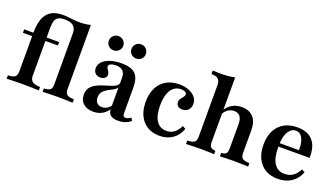

<svg xmlns="http://www.w3.org/2000/svg" viewBox="-59 -1073 2668 1528"><g transform="rotate(20 1275.5 -309.5)"><path d="M24.2 0V-29Q66.9 -29.8 83.1 -43.1Q99.2 -56.5 99.2 -89.5V-387.9H21V-416.9H99.2Q99.2 -484.7 115.7 -532.3Q132.3 -579.8 170.6 -605.2Q208.9 -630.6 273.4 -630.6Q296.8 -630.6 319 -627.8Q341.1 -625 364.1 -622.6Q387.1 -620.2 414.5 -620.2Q439.5 -620.2 464.1 -623Q488.7 -625.8 508.1 -631.5V-87.1Q508.1 -55.6 524.2 -42.7Q540.3 -29.8 583.1 -29V0Q571 -0.8 550 -1.2Q529 -1.6 504 -2.4Q479 -3.2 454.8 -3.2Q418.5 -3.2 383.1 -2Q347.6 -0.8 329 0V-29Q367.7 -29.8 381.9 -42.7Q396 -55.6 396 -87.1V-517.7Q396 -546.8 385.5 -565.3Q375 -583.9 353.2 -592.7Q331.5 -601.6 296.8 -601.6Q265.3 -601.6 246.4 -591.9Q227.4 -582.3 219.4 -559.3Q211.3 -536.3 211.3 -496.8V-416.9H316.9V-387.9H211.3V-93.5Q211.3 -59.7 230.6 -44.8Q250 -29.8 296.8 -29V0Q275 -0.8 235.1 -2Q195.2 -3.2 154 -3.2Q114.5 -3.2 78.6 -2Q42.7 -0.8 24.2 0Z M759.7 11.3Q706.5 11.3 675.4 -16.5Q644.4 -44.4 644.4 -91.1Q644.4 -128.2 661.7 -151.2Q679 -174.2 706.5 -188.7Q733.9 -203.2 764.5 -212.5Q795.2 -221.8 822.6 -230.2Q850 -238.7 867.3 -250.8Q884.7 -262.9 884.7 -281.5V-321.8Q884.7 -358.9 865.3 -378.2Q846 -397.6 808.1 -397.6Q780.6 -397.6 763.3 -389.5Q746 -381.5 746 -368.5Q746 -358.9 752.4 -349.2Q758.9 -339.5 765.3 -328.6Q771.8 -317.7 771.8 -304Q771.8 -286.3 757.3 -275Q742.7 -263.7 719.4 -263.7Q692.7 -263.7 677 -279.8Q661.3 -296 661.3 -321.8Q661.3 -353.2 684.7 -377.4Q708.1 -401.6 748.8 -414.9Q789.5 -428.2 842.7 -428.2Q897.6 -428.2 931.5 -413.3Q965.3 -398.4 980.6 -364.9Q996 -331.5 996 -275.8V-65.3Q996 -46.8 1001.6 -38.7Q1007.3 -30.6 1020.2 -30.6Q1030.6 -30.6 1041.5 -35.9Q1052.4 -41.1 1064.5 -48.4L1076.6 -24.2Q1055.6 -7.3 1029.4 2Q1003.2 11.3 970.2 11.3Q887.1 11.3 885.5 -54.8Q862.9 -21.8 831.5 -5.2Q800 11.3 759.7 11.3ZM812.9 -46.8Q833.9 -46.8 852.4 -56.5Q871 -66.1 884.7 -85.5V-240.3Q878.2 -227.4 863.3 -217.7Q848.4 -208.1 829.8 -199.2Q811.3 -190.3 794.4 -179Q777.4 -167.7 766.1 -150.8Q754.8 -133.9 754.8 -108.9Q754.8 -79 770.2 -62.9Q785.5 -46.8 812.9 -46.8ZM937.9 -503.2Q911.3 -503.2 894 -520.6Q876.6 -537.9 876.6 -562.9Q876.6 -587.9 894 -605.6Q911.3 -623.4 937.9 -623.4Q963.7 -623.4 981 -605.6Q998.4 -587.9 998.4 -562.9Q998.4 -537.9 981 -520.6Q963.7 -503.2 937.9 -503.2ZM746 -503.2Q719.4 -503.2 702 -520.6Q684.7 -537.9 684.7 -562.9Q684.7 -587.9 702 -605.6Q719.4 -623.4 746 -623.4Q771.8 -623.4 789.5 -605.6Q807.3 -587.9 807.3 -562.9Q807.3 -537.9 789.5 -520.6Q771.8 -503.2 746 -503.2Z M1321 11.3Q1261.3 11.3 1217.7 -14.9Q1174.2 -41.1 1150.4 -89.9Q1126.6 -138.7 1126.6 -205.6Q1126.6 -275 1151.6 -325Q1176.6 -375 1223 -401.6Q1269.4 -428.2 1332.3 -428.2Q1379 -428.2 1414.1 -414.1Q1449.2 -400 1469.4 -375.4Q1489.5 -350.8 1489.5 -318.5Q1489.5 -287.9 1470.6 -267.7Q1451.6 -247.6 1420.2 -247.6Q1396.8 -247.6 1382.7 -259.7Q1368.5 -271.8 1368.5 -291.1Q1368.5 -309.7 1378.2 -322.2Q1387.9 -334.7 1397.2 -346Q1406.5 -357.3 1406.5 -370.2Q1406.5 -382.3 1393.1 -389.1Q1379.8 -396 1358.1 -396Q1304 -396 1274.2 -349.2Q1244.4 -302.4 1244.4 -218.5Q1244.4 -134.7 1273.8 -89.5Q1303.2 -44.4 1359.7 -44.4Q1396.8 -44.4 1424.6 -64.9Q1452.4 -85.5 1471 -125.8L1497.6 -111.3Q1475.8 -51.6 1430.2 -20.2Q1384.7 11.3 1321 11.3Z M1830.6 0V-29Q1860.5 -30.6 1871.4 -42.7Q1882.3 -54.8 1882.3 -87.1V-291.1Q1882.3 -334.7 1865.3 -356.5Q1848.4 -378.2 1814.5 -378.2Q1787.9 -378.2 1765.3 -363.7Q1742.7 -349.2 1726.6 -320.2V-353.2Q1747.6 -388.7 1782.3 -408.5Q1816.9 -428.2 1861.3 -428.2Q1925.8 -428.2 1960.1 -389.9Q1994.4 -351.6 1994.4 -279.8V-87.1Q1994.4 -55.6 2010.5 -43.1Q2026.6 -30.6 2069.4 -29V0Q2057.3 -0.8 2035.9 -1.2Q2014.5 -1.6 1989.5 -2.4Q1964.5 -3.2 1941.1 -3.2Q1908.9 -3.2 1877.8 -2Q1846.8 -0.8 1830.6 0ZM1543.5 0V-29Q1586.3 -30.6 1602.4 -43.1Q1618.5 -55.6 1618.5 -87.1V-521.8Q1618.5 -559.7 1602 -575.8Q1585.5 -591.9 1543.5 -592.7V-622.6Q1562.1 -621.8 1578.2 -621Q1594.4 -620.2 1612.1 -620.2Q1644.4 -620.2 1673.8 -623Q1703.2 -625.8 1729.8 -631.5V-87.1Q1729.8 -55.6 1740.7 -43.1Q1751.6 -30.6 1781.5 -29V0Q1765.3 -0.8 1735.9 -2Q1706.5 -3.2 1675.8 -3.2Q1640.3 -3.2 1602.4 -2Q1564.5 -0.8 1543.5 0Z M2321.8 11.3Q2261.3 11.3 2216.9 -14.9Q2172.6 -41.1 2148.4 -90.3Q2124.2 -139.5 2124.2 -207.3Q2124.2 -278.2 2150 -327.4Q2175.8 -376.6 2222.6 -402.4Q2269.4 -428.2 2332.3 -428.2Q2388.7 -428.2 2427.4 -407.7Q2466.1 -387.1 2486.7 -344Q2507.3 -300.8 2505.6 -232.3H2204L2202.4 -261.3H2404.8Q2405.6 -300.8 2398 -331.9Q2390.3 -362.9 2373.4 -381Q2356.5 -399.2 2329.8 -399.2Q2295.2 -399.2 2270.6 -364.9Q2246 -330.6 2241.1 -255.6L2242.7 -252.4Q2241.9 -245.2 2241.9 -236.3Q2241.9 -227.4 2241.9 -216.1Q2241.9 -135.5 2272.2 -89.9Q2302.4 -44.4 2360.5 -44.4Q2400.8 -44.4 2430.2 -64.5Q2459.7 -84.7 2480.6 -125.8L2507.3 -111.3Q2483.9 -51.6 2436.3 -20.2Q2388.7 11.3 2321.8 11.3Z"/></g></svg>

Font: Playfair
Style: Bold
Weight: 700
Designer: Claus Eggers Sørensen
Foundry: Claus Eggers Sørensen
Version: Version 2.001;gftools[0.9.30]